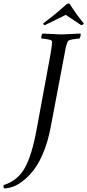

<svg xmlns="http://www.w3.org/2000/svg" viewBox="-125 -836 493 1084"><path d="M160.2 -530.3Q170.4 -591.3 168.9 -602.5Q168.5 -609.4 145.8 -613.8Q123 -618.2 109.4 -618.2Q106.9 -621.6 108.9 -632.3Q110.8 -643.1 115.2 -646.5Q208 -641.6 221.7 -641.6Q233.9 -641.6 329.1 -646.5Q332 -642.6 329.6 -632.3Q327.1 -622.1 323.2 -618.2Q309.6 -618.2 285.2 -613.8Q260.7 -609.4 257.8 -602.5Q248 -583 239.3 -530.3L160.2 -113.3Q146 -39.1 121.6 21Q97.2 81.1 69.3 118.4Q41.5 155.8 9.8 181.4Q-22 207 -49.8 217.3Q-77.6 227.5 -102.5 227.5Q-105.5 223.1 -105.5 214.8L-104.5 209Q-25.4 184.1 14.9 112.3Q55.2 40.5 82 -106.4ZM261.7 -816.4Q268.1 -816.4 271.5 -809.6Q304.7 -755.9 347.7 -704.1Q347.2 -699.7 342.5 -697Q337.9 -694.3 333 -694.3L246.1 -752Q175.8 -717.8 128.9 -694.3Q124.5 -694.3 121.6 -697Q118.7 -699.7 119.1 -704.1Q188 -755.4 248 -809.6Q256.8 -816.4 261.7 -816.4Z"/></svg>

Font: Crimson
Style: Italic
Weight: 400
Italic angle: -11°
Version: Version 0.8